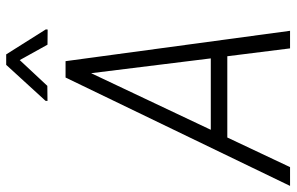

<svg xmlns="http://www.w3.org/2000/svg" viewBox="-216 -754 939 608"><g transform="rotate(-90 253.0 -449.5)"><path d="M464.4 -773.4 463.9 -767.6 416 -768.1 367.2 -856 285.6 -768.6 237.8 -768.1 238.3 -774.4 352.1 -898.9H385.3ZM379.4 -198.7H122.1L28.3 0H-31.2L312 -710.9H363.8L460 0H404.3ZM146.5 -251H372.6L325.7 -629.9Z"/></g></svg>

Font: TypoPRO Roboto
Style: Italic
Weight: 300
Italic angle: -12°
Designer: Google
Version: Version 2.136; 2016